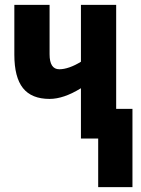

<svg xmlns="http://www.w3.org/2000/svg" viewBox="-20 -570 579 790"><path d="M458 -550V-122H525V200H384V0H313V-207Q242 -163 184 -163Q110 -163 74.5 -207.5Q39 -252 39 -345V-550H184V-347Q184 -285 224 -285Q243 -285 266 -293Q289 -301 313 -316V-550Z"/></svg>

Font: Noto Sans ExtraCondensed ExtraBold
Style: Regular
Weight: 800
Width: 2
Designer: Monotype Design Team
Foundry: Monotype Imaging Inc.
Version: Version 2.013; ttfautohint (v1.8.4.7-5d5b)